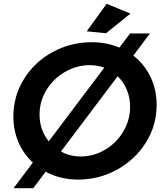

<svg xmlns="http://www.w3.org/2000/svg" viewBox="-20 -930 855 1005"><path d="M800 -381Q800 -274 744 -184.5Q688 -95 593.5 -42.5Q499 10 389 10Q296 10 219 -31L154 55H51L152 -79Q103 -124 76.5 -186Q50 -248 50 -320Q50 -427 105.5 -516.5Q161 -606 255.5 -657.5Q350 -709 461 -709Q538 -709 605 -681L661 -755H765L678 -639Q736 -594 768 -527Q800 -460 800 -381ZM235 -190 526 -576Q489 -589 451 -589Q382 -589 321 -554Q260 -519 223.5 -459.5Q187 -400 187 -330Q187 -251 235 -190ZM661 -371Q661 -419 644 -460Q627 -501 596 -531L299 -137Q345 -111 402 -111Q470 -111 529.5 -146Q589 -181 625 -241Q661 -301 661 -371ZM538 -910 663 -859 535 -756 434 -766Z"/></svg>

Font: Gontserrat Medium
Style: Italic
Weight: 500
Italic angle: -11.3°
Designer: Julieta Ulanovsky
Foundry: Julieta Ulanovsky
Version: Version 6.001